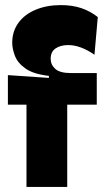

<svg xmlns="http://www.w3.org/2000/svg" viewBox="-20 -734 416 754"><path d="M84 0V-323H11V-439L172 -428V-436Q111 -443 80 -465Q49 -487 38.5 -515Q28 -543 28 -566Q28 -611 52.5 -644.5Q77 -678 120.5 -696Q164 -714 219 -714Q264 -714 299.5 -702Q335 -690 364 -667L351 -519Q296 -557 248 -557Q218 -557 198.5 -544Q179 -531 179 -503Q179 -480 197 -463.5Q215 -447 260 -447H360V-323H244V0Z"/></svg>

Font: Bricolage Grotesque 48pt ExtraBold
Style: Regular
Weight: 800
Designer: Mathieu Triay
Foundry: Atelier Triay
Version: Version 1.000; ttfautohint (v1.8.4.7-5d5b);gftools[0.9.32]